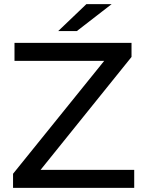

<svg xmlns="http://www.w3.org/2000/svg" viewBox="-20 -907 697 927"><path d="M43 0V-68L483 -613H50V-700H615V-632L176 -87H628V0ZM261 -757 397 -887H519L351 -757Z"/></svg>

Font: Montserrat Medium
Style: Regular
Weight: 500
Designer: Julieta Ulanovsky
Foundry: Julieta Ulanovsky
Version: Version 9.000; ttfautohint (v1.8.4.7-5d5b)